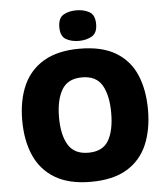

<svg xmlns="http://www.w3.org/2000/svg" viewBox="-61 -992 920 1056"><g transform="rotate(-5 398.5 -463.5)"><path d="M745.1 -357.9Q745.1 -247.6 709.5 -164.8Q673.8 -82 597.2 -36.1Q520.5 9.8 397.9 9.8Q278.3 9.8 201.4 -35.9Q124.5 -81.5 87.6 -164.6Q50.8 -247.6 50.8 -358.9Q50.8 -470.2 87.6 -552.5Q124.5 -634.8 201.7 -679.9Q278.8 -725.1 398.9 -725.1Q521 -725.1 597.4 -679.7Q673.8 -634.3 709.5 -551.8Q745.1 -469.2 745.1 -357.9ZM253.9 -357.9Q253.9 -261.2 287.4 -206.1Q320.8 -150.9 397.9 -150.9Q477.5 -150.9 509.8 -206.1Q542 -261.2 542 -357.9Q542 -454.6 509.8 -510.7Q477.5 -566.9 398.9 -566.9Q320.3 -566.9 287.1 -510.7Q253.9 -454.6 253.9 -357.9ZM399.9 -937Q440.9 -937 471.4 -919.9Q502 -902.8 502 -852.1Q502 -802.7 471.4 -785.4Q440.9 -768.1 399.9 -768.1Q357.9 -768.1 328.4 -785.4Q298.8 -802.7 298.8 -852.1Q298.8 -902.8 328.4 -919.9Q357.9 -937 399.9 -937Z"/></g></svg>

Font: Open Sans ExtraBold
Style: Regular
Weight: 800
Designer: Monotype Design Team
Foundry: Monotype Imaging Inc.
Version: Version 3.003; ttfautohint (v1.8.4)